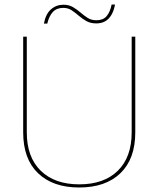

<svg xmlns="http://www.w3.org/2000/svg" viewBox="-20 -823 704 853"><path d="M581 -660V-235Q581 -117 515 -53.5Q449 10 332 10Q215 10 149 -53.5Q83 -117 83 -235V-660H99V-235Q99 -125 161 -64.5Q223 -4 332 -4Q442 -4 503.5 -64.5Q565 -125 565 -235V-660ZM491 -803Q486 -775 474.5 -756Q463 -737 446.5 -728Q430 -719 408 -719Q382 -719 363.5 -729.5Q345 -740 329.5 -753.5Q314 -767 298 -777.5Q282 -788 261 -788Q232 -788 215 -770Q198 -752 190 -718H175Q183 -761 206.5 -781.5Q230 -802 262 -802Q286 -802 304 -791.5Q322 -781 337.5 -767.5Q353 -754 369.5 -743.5Q386 -733 408 -733Q438 -733 453.5 -751Q469 -769 476 -803Z"/></svg>

Font: Work Sans Thin
Style: Regular
Weight: 250
Designer: Wei Huang
Foundry: Wei Huang
Version: Version 2.012